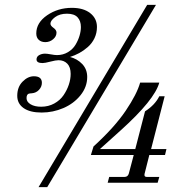

<svg xmlns="http://www.w3.org/2000/svg" viewBox="-20 -750 750 788"><path d="M274.9 -717.8Q322.8 -717.8 350.3 -696Q377.9 -674.3 377.9 -639.2Q377.9 -614.3 367.7 -593Q357.4 -571.8 340.3 -556.9Q323.2 -542 305.2 -532.2Q287.1 -522.5 267.1 -516.1Q296.9 -508.8 317.4 -487.3Q337.9 -465.8 337.9 -434.1Q337.9 -393.1 310.3 -358.9Q282.7 -324.7 240 -306.4Q197.3 -288.1 150.9 -288.1Q103 -288.1 76.9 -306.4Q50.8 -324.7 50.8 -356.9Q50.8 -392.6 72.5 -414.8Q94.2 -437 119.1 -437Q151.9 -437 151.9 -410.2Q151.9 -394 140.1 -381.3Q128.4 -368.7 110.8 -367.2Q102.1 -366.7 98.1 -365.5Q94.2 -364.3 91.6 -360.1Q88.9 -356 88.9 -347.2Q88.9 -332 105.5 -322Q122.1 -312 148.9 -312Q178.7 -312 202.6 -325.2Q226.6 -338.4 240.7 -359.1Q254.9 -379.9 262.5 -402.6Q270 -425.3 270 -446.8Q270 -474.6 256.1 -488.8Q242.2 -502.9 220.2 -502.9Q209 -502.9 186.8 -497.1Q164.6 -491.2 154.8 -491.2Q129.9 -491.2 129.9 -505.9Q129.9 -517.6 140.6 -523.7Q151.4 -529.8 165 -529.8Q172.9 -529.8 188.7 -526.9Q204.6 -523.9 213.9 -523.9Q238.8 -523.9 258.8 -535.9Q278.8 -547.9 289.8 -566.2Q300.8 -584.5 306.4 -603.3Q312 -622.1 312 -639.2Q312 -664.1 298.3 -679Q284.7 -693.8 254.9 -693.8Q225.1 -693.8 206.1 -679.7Q187 -665.5 187 -652.8Q187 -644.5 199.5 -635.7Q211.9 -627 211.9 -616.2Q211.9 -600.6 198 -588.9Q184.1 -577.1 166 -577.1Q149.4 -577.1 139.2 -586.4Q128.9 -595.7 128.9 -612.8Q128.9 -656.7 173.3 -687.3Q217.8 -717.8 274.9 -717.8ZM555.2 -411.1H633.8Q614.7 -340.3 474.1 -213.9L390.1 -138.2H535.2L575.2 -293Q616.2 -319.3 633.8 -355H655.8L600.1 -138.2H663.1L657.2 -113.8H592.8L573.2 -36.1Q570.8 -23.9 582 -23.9H633.8L627 0H421.9L428.2 -23.9H491.2Q504.9 -23.9 508.8 -38.1L528.8 -113.8H353L363.8 -148.9Q449.7 -227.1 495.8 -295.4Q542 -363.8 555.2 -411.1ZM138.2 18.1 584 -730H620.1L173.8 18.1Z"/></svg>

Font: Flanker Steampunk
Style: Italic
Weight: 400
Italic angle: -12°
Designer: Alexey Kryukov, Leonardo Di Lena
Foundry: Alexey Kryukov, Leonardo Di Lena
Version: 1.210